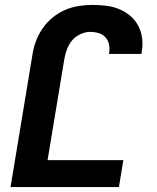

<svg xmlns="http://www.w3.org/2000/svg" viewBox="-20 -763 640 783"><path d="M23 0 112 -538Q116 -566 126 -593.5Q136 -621 153 -646Q170 -671 193.5 -690.5Q217 -710 244.5 -722Q272 -734 300.5 -738.5Q329 -743 357 -743Q385 -743 413 -739.5Q441 -736 465.5 -726Q490 -716 510.5 -699Q531 -682 543.5 -658.5Q556 -635 559.5 -607.5Q563 -580 558 -552L557 -543H425V-547Q428 -565 424.5 -582Q421 -599 410 -611Q399 -623 382.5 -628Q366 -633 348 -633Q328 -633 307.5 -623.5Q287 -614 273.5 -597.5Q260 -581 252.5 -560.5Q245 -540 242 -520L174 -110H483L465 0Z"/></svg>

Font: Iosevka XBd Ex Obl
Style: Regular
Weight: 800
Width: 7
Italic angle: -9°
Monospace: yes
Designer: Belleve Invis
Foundry: Belleve Invis
Version: Version 32.5.0; ttfautohint (v1.8.4)